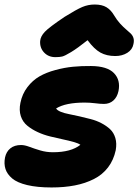

<svg xmlns="http://www.w3.org/2000/svg" viewBox="-48 -807 610 846"><path d="M195.8 -555.2Q165.5 -555.2 146.2 -575.7Q127 -596.2 128.9 -626Q130.4 -646.5 149.4 -666.7Q168.5 -687 236.8 -732.9Q288.6 -765.1 314.5 -776.1Q340.3 -787.1 369.1 -787.1Q401.4 -787.1 421.1 -775.1Q440.9 -763.2 455.1 -738.8Q466.8 -718.8 481.7 -702.6Q496.6 -686.5 507.3 -677.7Q518.1 -668.9 527.3 -659.9Q536.6 -650.9 540 -639.6Q543.5 -628.4 540 -612.8Q535.6 -588.4 512.9 -574.2Q490.2 -560.1 460 -560.1Q421.9 -560.1 394.3 -575.4Q366.7 -590.8 337.9 -629.9Q293 -594.2 265.1 -577.4Q237.3 -560.5 225.8 -557.9Q214.4 -555.2 195.8 -555.2ZM179.2 19Q116.2 19 72 8.5Q27.8 -2 5.6 -20.8Q-16.6 -39.6 -23.9 -62.5Q-31.2 -85.4 -25.9 -112.8Q-20.5 -138.7 -2.4 -153.3Q15.6 -168 44.9 -168Q60.5 -168 81.3 -160.2Q102.1 -152.3 128.9 -144.3Q155.8 -136.2 185.1 -136.2Q265.1 -136.2 306.2 -168.9Q298.3 -175.3 276.6 -181.4Q254.9 -187.5 229.2 -192.9Q203.6 -198.2 173.8 -205.6Q144 -212.9 118.2 -224.9Q92.3 -236.8 72.3 -253.2Q52.2 -269.5 43.7 -295.4Q35.2 -321.3 42 -354Q49.8 -393.1 72.8 -423.1Q95.7 -453.1 126 -470.5Q156.2 -487.8 196.3 -498.5Q236.3 -509.3 273.7 -512.9Q311 -516.6 353 -516.1Q424.3 -515.6 454.1 -484.9Q483.9 -454.1 474.1 -405.8Q468.3 -378.9 451.4 -364Q434.6 -349.1 410.2 -349.1Q393.6 -349.1 370.8 -352.1Q348.1 -355 325.2 -355Q240.7 -355 199.2 -329.1Q204.1 -320.8 219.5 -314.5Q234.9 -308.1 255.9 -304.2Q276.9 -300.3 302 -294.4Q327.1 -288.6 351.8 -282.2Q376.5 -275.9 398.9 -264.2Q421.4 -252.4 437.3 -237.5Q453.1 -222.7 460.2 -199Q467.3 -175.3 461.9 -145Q452.6 -101.6 428 -69.3Q403.3 -37.1 365.7 -18.1Q328.1 1 281.7 10Q235.4 19 179.2 19Z"/></svg>

Font: Shantell Sans Bouncy
Style: Italic
Weight: 800
Italic angle: -11.31°
Designer: Stephen Nixon, Anya Danilova, Shantell Martin
Foundry: Arrow Type
Version: Version 1.006;[9816181b4]